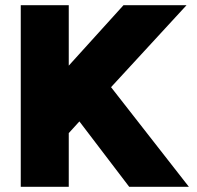

<svg xmlns="http://www.w3.org/2000/svg" viewBox="-20 -720 758 740"><path d="M60 -700H245V-467L456 -700H699L408 -384L708 0H478L286 -252L245 -207V0H60Z"/></svg>

Font: Oak Sans Black
Style: Regular
Weight: 900
Designer: Erik Kennedy, Walven
Foundry: Erik Kennedy, Walven
Version: Version 1.000